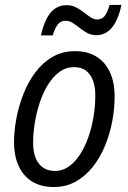

<svg xmlns="http://www.w3.org/2000/svg" viewBox="-20 -752 522 781"><path d="M198.7 8.8Q147.9 8.8 111.8 -12.9Q75.7 -34.7 56.4 -75.7Q37.1 -116.7 37.1 -174.3Q37.1 -219.7 46.6 -270.3Q56.2 -320.8 75.2 -369.4Q94.2 -418 123.8 -457.5Q153.3 -497.1 193.6 -520.5Q233.9 -543.9 285.2 -543.9Q335.9 -543.9 371.8 -522Q407.7 -500 427 -458.7Q446.3 -417.5 446.3 -359.4Q446.3 -310.1 436.5 -258.3Q426.8 -206.5 407 -158.7Q387.2 -110.8 357.4 -73.2Q327.6 -35.6 288.1 -13.4Q248.5 8.8 198.7 8.8ZM204.6 -56.6Q233.9 -56.6 259 -74Q284.2 -91.3 304.2 -121.6Q324.2 -151.9 338.4 -191.2Q352.5 -230.5 360.1 -274.9Q367.7 -319.3 367.7 -364.7Q367.7 -396.5 358.9 -422.4Q350.1 -448.2 331.1 -463.6Q312 -479 281.2 -479Q249 -479 222.7 -460Q196.3 -440.9 176 -408.7Q155.8 -376.5 142.3 -336.4Q128.9 -296.4 121.8 -253.7Q114.7 -210.9 114.7 -171.9Q114.7 -116.7 137.9 -86.7Q161.1 -56.6 204.6 -56.6ZM146.5 -607.9Q155.3 -647.5 169.2 -675Q183.1 -702.6 203.4 -716.8Q223.6 -731 251 -731Q272 -731 289.1 -722.2Q306.2 -713.4 320.8 -701.9Q335.4 -690.4 348.6 -681.6Q361.8 -672.9 375 -672.9Q393.6 -672.9 404.8 -685.8Q416 -698.7 425.8 -731.9H474.1Q464.8 -689.5 450.2 -662.1Q435.5 -634.8 415.8 -621.8Q396 -608.9 371.1 -608.9Q351.6 -608.9 335.2 -617.7Q318.8 -626.5 304.2 -638.2Q289.6 -649.9 275.6 -658.7Q261.7 -667.5 246.6 -667.5Q227.1 -667.5 215.3 -652.8Q203.6 -638.2 194.3 -607.9Z"/></svg>

Font: Open Sans SemiCondensed
Style: Italic
Weight: 400
Width: 4
Italic angle: -12°
Designer: Monotype Design Team
Foundry: Monotype Imaging Inc.
Version: Version 3.000